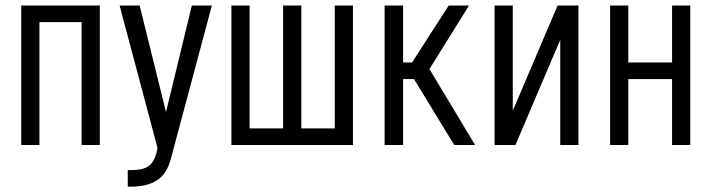

<svg xmlns="http://www.w3.org/2000/svg" viewBox="-20 -537 2635 711"><path d="M58.6 -516.6H349.6V0H282.2V-455.1H126V0H58.6Z M764.6 -516.6 613.3 48.8Q598.6 106.4 562.5 129.9Q526.4 154.3 462.9 154.3H453.1V92.8H469.7Q508.8 92.8 530.3 78.1Q550.8 63.5 559.6 28.3L563.5 11.7L422.9 -516.6H497.1L594.7 -122.1L690.4 -516.6Z M836.9 -516.6H904.3V-61.5H1028.3V-516.6H1095.7V-61.5H1219.7V-516.6H1287.1V0H836.9Z M1404.3 -516.6H1472.7V-305.7H1505.9L1641.6 -516.6H1716.8L1570.3 -281.2L1739.3 0H1662.1L1513.7 -243.2L1514.6 -244.1H1472.7V0H1404.3Z M1811.5 -516.6H1878.9V-127L2044.9 -516.6H2122.1V0H2054.7V-389.6L1888.7 0H1811.5Z M2239.3 -516.6H2306.6V-305.7H2468.8V-516.6H2536.1V0H2468.8V-244.1H2306.6V0H2239.3Z"/></svg>

Font: Dinish Condensed
Style: Regular
Weight: 400
Width: 3
Designer: Bert Driehuis
Foundry: Playbeing
Version: Version 3.006; git-39231f3c-release